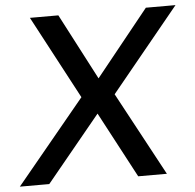

<svg xmlns="http://www.w3.org/2000/svg" viewBox="-69 -748 813 800"><g transform="rotate(-5 338.0 -348.5)"><path d="M-18 0 270 -349 85 -697H204L348 -421L570 -697H694L409 -349L597 0H477L331 -275L105 0Z"/></g></svg>

Font: Hanken Grotesk Medium
Style: Italic
Weight: 500
Italic angle: -8°
Designer: Alfredo Marco Pradil
Foundry: Hanken Design Co.
Version: Version 3.013